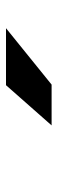

<svg xmlns="http://www.w3.org/2000/svg" viewBox="204 -1003 192 640"><g transform="rotate(-90 300.0 -683.0)"><path d="M336 -759H526L338 -607H202Z"/></g></svg>

Font: Montserrat Alternates ExtraBold
Style: Regular
Weight: 800
Designer: Julieta Ulanovsky
Foundry: Julieta Ulanovsky
Version: Version 7.200